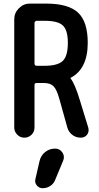

<svg xmlns="http://www.w3.org/2000/svg" viewBox="-20 -750 540 1046"><path d="M195.3 127.9Q202.1 97.7 225.6 78.6Q249 59.6 280.3 59.6Q305.7 59.6 319.8 80.6Q334 101.6 324.2 125L281.2 228.5Q273.4 250 254.4 262.7Q235.4 275.4 211.9 275.4Q193.4 275.4 180.7 260.3Q168 245.1 172.9 225.6ZM168 -625V-403.3Q168 -392.6 179.7 -391.6H223.6Q293.9 -391.6 321.8 -418Q349.6 -444.3 349.6 -516.6Q349.6 -585.9 322.3 -611.3Q294.9 -636.7 223.6 -636.7H179.7Q175.8 -636.7 171.9 -633.3Q168 -629.9 168 -625ZM57.6 -55.7V-644.5Q57.6 -679.7 83 -705.1Q108.4 -730.5 142.6 -730.5H230.5Q352.5 -730.5 405.3 -681.2Q458 -631.8 458 -516.6Q458 -375 365.2 -326.2Q364.3 -326.2 364.3 -325.2V-323.2Q388.7 -292 415 -204.1L460.9 -54.7Q466.8 -33.2 454.6 -16.6Q442.4 0 419.9 0Q393.6 0 373.5 -15.6Q353.5 -31.2 346.7 -55.7L303.7 -210Q289.1 -262.7 271.5 -280.3Q253.9 -297.9 217.8 -297.9H179.7Q168 -297.9 168 -287.1V-55.7Q168 -32.2 151.9 -16.1Q135.7 0 112.8 0Q89.8 0 73.7 -16.6Q57.6 -33.2 57.6 -55.7Z"/></svg>

Font: Rounded-X Mgen+ 2m medium
Style: Regular
Weight: 500
Designer: [Source Han Sans]
Ryoko NISHIZUKA  (kana & ideographs); Paul D. Hunt (Latin, Greek & Cyrillic); Wenlong ZHANG  (bopomofo
Version: Version 1.059.20150602